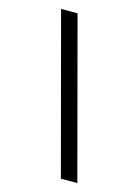

<svg xmlns="http://www.w3.org/2000/svg" viewBox="-115 -814 632 878"><g transform="rotate(15 201.5 -375.0)"><path d="M340.5 0H262.5L62.5 -750H140.5Z"/></g></svg>

Font: Russisch Sans
Style: Regular
Weight: 400
Designer: Michael Sharanda (font) & Cristiano Sobral (main changes)
Foundry: Michael Sharanda
Version: Version 2.00;October 25, 2020;FontCreator 13.0.0.2681 64-bit